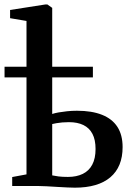

<svg xmlns="http://www.w3.org/2000/svg" viewBox="-40 -839 596 866"><path d="M297.5 7.5Q285 7.5 263.5 6.5Q242 5.5 217.5 4Q193 2.5 170.5 1.2Q148 0 134 0H15V-40.5L79.5 -52.5V-744.5L5.5 -757V-794L165.5 -819H173.5L195.5 -803.5V-325Q207.5 -329 224.5 -332Q241.5 -335 262.5 -337.2Q283.5 -339.5 307 -339.5Q374.5 -339.5 420.2 -321.2Q466 -303 489.5 -266.8Q513 -230.5 513 -175.5Q513 -86.5 457.8 -39.5Q402.5 7.5 297.5 7.5ZM266.5 -41Q305.5 -41 333.5 -54.8Q361.5 -68.5 376.2 -96.5Q391 -124.5 391 -167Q391 -208.5 377 -235.2Q363 -262 336.2 -275Q309.5 -288 271 -288Q255.5 -288 241.2 -286.8Q227 -285.5 215.2 -283.5Q203.5 -281.5 195.5 -279.5V-48Q207 -45.5 224 -43.2Q241 -41 266.5 -41ZM-19.5 -490V-538H379V-490Z"/></svg>

Font: Merriweather 60pt SemiBold
Style: Regular
Weight: 600
Version: Version 2.100